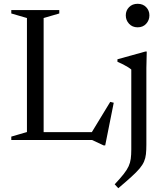

<svg xmlns="http://www.w3.org/2000/svg" viewBox="-20 -738 862 1012"><path d="M534.5 28.5H526.5L465.5 0H152.5V-41.5H528.5L455.5 -27.5L561 -201L579.5 -196.5ZM210 -643V0H39.5V-18L122 -42V-643L39.5 -667V-685H292.5V-667ZM705.5 -594Q677.5 -594 660.2 -612.8Q643 -631.5 643 -657Q643 -682.5 660.2 -700.2Q677.5 -718 705.5 -718Q733.5 -718 750.5 -700.2Q767.5 -682.5 767.5 -657Q767.5 -631.5 750.5 -612.8Q733.5 -594 705.5 -594ZM672 -371.5Q666.5 -376.5 655 -383.8Q643.5 -391 629 -398.5Q614.5 -406 599 -412.5V-425.5L746.5 -466.5H753.5L751.5 -380V24.5Q751.5 53.5 749.2 74.5Q747 95.5 739.2 113.5Q731.5 131.5 715.5 150.5Q699.5 169.5 672.2 194.2Q645 219 603.5 254L584.5 233.5Q614.5 201.5 632 179.2Q649.5 157 658 138.2Q666.5 119.5 669.2 99Q672 78.5 672 49.5Z"/></svg>

Font: Newsreader 36pt
Style: Regular
Weight: 400
Designer: Hugues Gentile
Foundry: Production Type
Version: Version 1.003